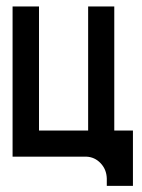

<svg xmlns="http://www.w3.org/2000/svg" viewBox="-20 -492 447 603"><path d="M19.5 0V-471.7H102.5V-82H256.8V-471.7H338.9V-82H397.5V91.8H315.4V68.4Q314.5 40 295.9 20.5Q277.3 1 251 0Z"/></svg>

Font: mr_KirucoupageG
Style: Regular
Weight: 400
Designer: Jan Henkel
Version: Version 1.00 May 25, 2020, initial release